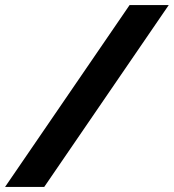

<svg xmlns="http://www.w3.org/2000/svg" viewBox="-41 -740 688 760"><path d="M-21 0 472 -720H627L134 0Z"/></svg>

Font: Kufam
Style: Bold Italic
Weight: 700
Italic angle: -11°
Designer: Artur Schmal
Foundry: Original Type
Version: Version 1.301; ttfautohint (v1.8.3)